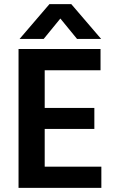

<svg xmlns="http://www.w3.org/2000/svg" viewBox="-20 -912 568 932"><path d="M192 -723H75L220 -892H326L471 -723H354L273 -822ZM472 0H70V-674H468V-571H197V-388H438V-286H197V-103H472Z"/></svg>

Font: Hind Guntur SemiBold
Style: Regular
Weight: 600
Designer: Manushi Parikh, Hitesh Malaviya
Foundry: Indian Type Foundry
Version: Version 1.000;PS 1.0;hotconv 1.0.86;makeotf.lib2.5.63406; tt